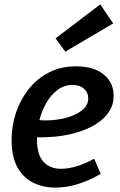

<svg xmlns="http://www.w3.org/2000/svg" viewBox="-20 -846 550 877"><path d="M233 11Q177 11 131.5 -11.5Q86 -34 59.5 -82Q33 -130 33 -207Q33 -271 53 -331Q73 -391 111 -439Q149 -487 203.5 -515Q258 -543 327 -543Q408 -543 453.5 -506Q499 -469 499 -409Q499 -362 471.5 -326.5Q444 -291 397 -267Q350 -243 292 -231Q234 -219 172 -219Q158 -219 149 -219Q149 -215 149 -209Q149 -139 178.5 -107Q208 -75 259 -75Q326 -75 410 -121L440 -52Q388 -21 335 -5Q282 11 233 11ZM311 -458Q273 -458 243 -435.5Q213 -413 192 -376.5Q171 -340 160 -297Q174 -296 189 -296Q236 -296 280.5 -307.5Q325 -319 354 -341.5Q383 -364 383 -397Q383 -424 363.5 -441Q344 -458 311 -458ZM278 -610 234 -671 438 -826 497 -739Z"/></svg>

Font: Bitter SemiBold
Style: Italic
Weight: 600
Italic angle: -9°
Designer: Sol Matas, and Bitter project Authors
Foundry: Sol Matas
Version: Version 2.001